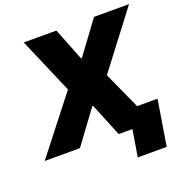

<svg xmlns="http://www.w3.org/2000/svg" viewBox="-171 -865 1126 1178"><g transform="rotate(-20 391.5 -276.0)"><path d="M325.3 -727.3 409.1 -515.6H414.8L571 -727.3H799.7L522.7 -363.6L687.5 0H467.3L379.3 -215.9H373.6L214.5 0H-15.6L268.5 -363.6L112.2 -727.3ZM765.6 -122.2 717.3 174.7H528.4L576.7 -122.2Z"/></g></svg>

Font: Inter UI Black
Style: Italic
Weight: 900
Italic angle: -9.39999°
Designer: Rasmus Andersson
Foundry: rsms
Version: 3.2;8d6f07862